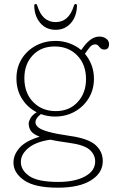

<svg xmlns="http://www.w3.org/2000/svg" viewBox="-20 -668 562 934"><path d="M319 -7Q408.5 5.5 444.2 37Q480 68.5 480 116Q480 173 423 209Q366 245 261.5 245Q149 245 97.2 209Q45.5 173 45.5 123Q45.5 85 75 51.2Q104.5 17.5 173 -3Q141.5 -15 130.5 -30.8Q119.5 -46.5 119.5 -68Q119.5 -76.5 127.8 -92.2Q136 -108 158.5 -122Q114 -144.5 87 -187.5Q60 -230.5 60 -286.5Q60 -340.5 85.5 -381.5Q111 -422.5 154.2 -445.8Q197.5 -469 250 -469Q286 -469 318 -457.2Q350 -445.5 375 -424.5L385.5 -439Q403.5 -463.5 422.8 -476.8Q442 -490 463.5 -490Q484 -490 497.2 -479.5Q510.5 -469 510.5 -454Q510.5 -427 488 -427Q476 -427 469.5 -433.2Q463 -439.5 457.8 -445.8Q452.5 -452 443 -452Q428.5 -452 418.2 -440Q408 -428 393 -406.5Q413.5 -382.5 425.2 -351.8Q437 -321 437 -285.5Q437 -232 411.5 -190.2Q386 -148.5 343.2 -124.8Q300.5 -101 247.5 -101Q211.5 -101 179 -113Q152.5 -93 152.5 -73Q152.5 -59.5 166.8 -48Q181 -36.5 217 -26.5Q253 -16.5 319 -7ZM246 -442Q179.5 -442 139 -398.8Q98.5 -355.5 98.5 -288Q98.5 -215.5 141.5 -171.5Q184.5 -127.5 251.5 -127.5Q317.5 -127.5 358 -171.8Q398.5 -216 398.5 -283Q398.5 -354 356 -398Q313.5 -442 246 -442ZM81.5 119.5Q81.5 160.5 123 188.8Q164.5 217 264 217Q344.5 217 393.8 190Q443 163 443 117.5Q443 84.5 415.8 60.2Q388.5 36 311 26Q259.5 19 224.5 11.5Q153.5 22 117.5 52.5Q81.5 83 81.5 119.5ZM250.5 -560.5Q315.5 -560.5 339.5 -640.5Q342 -648.5 347.5 -648.5Q354.5 -648.5 354.5 -639.5Q353 -588 324.5 -555.5Q296 -523 250.5 -523Q205 -523 176.5 -555.5Q148 -588 146.5 -639.5Q146.5 -648.5 153.5 -648.5Q159 -648.5 161.5 -640.5Q185.5 -560.5 250.5 -560.5Z"/></svg>

Font: Fraunces 9pt SuperSoft Thin
Style: Regular
Weight: 100
Version: Version 1.000;[b76b70a41]